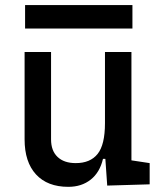

<svg xmlns="http://www.w3.org/2000/svg" viewBox="-20 -721 626 751"><path d="M247.1 9.8Q165.5 9.8 120.8 -38.8Q76.2 -87.4 76.2 -175.8V-517.6H179.7V-175.8Q179.7 -131.3 205.1 -107.2Q230.5 -83 276.4 -83Q333 -83 361.8 -118.9Q390.6 -154.8 390.6 -239.3V-517.6H494.1V-93.8L565.4 -83V0L399.4 4.9L392.1 -99.6H382.8Q370.6 -46.9 335 -18.6Q299.3 9.8 247.1 9.8ZM78.1 -609.4V-701.2H498V-609.4Z"/></svg>

Font: Caskaydia Cove
Style: Regular
Weight: 400
Monospace: yes
Designer: Aaron Bell
Foundry: Saja Typeworks
Version: Version 4.300; ttfautohint (v1.8.3)